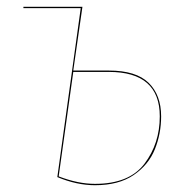

<svg xmlns="http://www.w3.org/2000/svg" viewBox="-20 -537 555 566"><path d="M455 -194Q455 -143 436.5 -97Q418 -51 374 -21Q330 9 260 9Q206 9 149 -15L218 -513H49V-517H223L196 -329H301Q381 -329 418 -293Q455 -257 455 -194ZM451 -194Q451 -325 301 -325H196L153 -17Q210 5 260 5Q361 5 406 -54.5Q451 -114 451 -194Z"/></svg>

Font: Fira Sans Condensed Four
Style: Italic
Weight: 100
Width: 3
Italic angle: -8°
Designer: bBox Type GmbH & Carrois Corporate GbR & Edenspiekermann AG
Foundry: bBox Type GmbH & Carrois Corporate GbR & Edenspiekermann AG
Version: Version 4.301